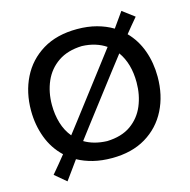

<svg xmlns="http://www.w3.org/2000/svg" viewBox="-125 -940 1127 1140"><g transform="rotate(-15 438.0 -369.5)"><path d="M150.4 77.6 80.6 19Q103.5 -7.8 124.8 -33.7Q146 -59.6 166.5 -85Q107.4 -140.6 78.6 -218.5Q49.8 -296.4 49.8 -383.8Q49.8 -495.6 94.5 -585.4Q139.2 -675.3 226.1 -728.3Q313 -781.2 438.5 -781.2Q503.4 -781.2 557.9 -766.6Q612.3 -752 656.2 -725.6Q689.5 -771.5 721.2 -817.4L794.4 -762.2Q775.4 -739.7 757.1 -717.8Q738.8 -695.8 721.2 -673.8Q774.4 -619.6 801.3 -544.9Q828.1 -470.2 828.1 -384.3Q828.1 -270.5 782.7 -180.7Q737.3 -90.8 651.1 -39.1Q564.9 12.7 442.4 12.7Q379.9 12.7 327.6 -0.2Q275.4 -13.2 232.9 -36.6Q212.4 -8.3 191.9 20.3Q171.4 48.8 150.4 77.6ZM178.2 -384.3Q178.2 -325.2 193.8 -272.7Q209.5 -220.2 242.2 -180.7Q256.3 -198.7 270.5 -217.3Q284.7 -235.8 299.8 -255.4L510.7 -531.7Q530.8 -558.1 549.8 -583Q568.8 -607.9 586.9 -631.8Q557.6 -651.9 520.8 -663.3Q483.9 -674.8 439.9 -676.3Q351.6 -673.3 293.5 -633.5Q235.4 -593.8 206.8 -528.6Q178.2 -463.4 178.2 -384.3ZM439.9 -92.3Q529.8 -95.2 586.9 -135.7Q644 -176.3 671.4 -241.7Q698.7 -307.1 698.7 -384.3Q698.7 -500.5 644 -576.7Q627 -554.7 609.6 -532.2Q592.3 -509.8 573.7 -485.8L359.9 -206.1Q331.1 -168.5 301.8 -129.4Q329.6 -112.8 364 -103.3Q398.4 -93.8 439.9 -92.3Z"/></g></svg>

Font: Pinar DS4-Medium
Style: Regular
Weight: 500
Designer: Amin Abedi
Version: Version 2.000